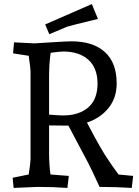

<svg xmlns="http://www.w3.org/2000/svg" viewBox="-20 -918 684 943"><path d="M332 -715Q437 -715 495 -662.5Q553 -610 553 -508Q553 -437 513 -387.5Q473 -338 407 -316Q482 -173 513 -131Q522 -116 562 -61L634 -54L627 5Q549 0 469 0Q427 -92 414 -116L316 -301H309Q248 -301 221 -302V-167Q221 -110 228 -61L318 -54L311 5Q245 0 165 0L47 5L42 -45L121 -61Q130 -119 130 -137V-568Q130 -581 121 -644L44 -656L49 -710Q116 -707 149 -705Q170 -706 238 -710.5Q306 -715 332 -715ZM290 -665Q279 -665 229 -659Q221 -609 221 -538V-355Q271 -351 289 -351Q368 -351 413.5 -390.5Q459 -430 459 -507Q459 -584 414 -624.5Q369 -665 290 -665ZM431 -898 461 -825Q329 -793 310 -787L222 -750L202 -798Z"/></svg>

Font: Andada
Style: Regular
Weight: 400
Designer: Carolina Giovagnoli
Foundry: Carolina Giovagnoli
Version: Version 1.003